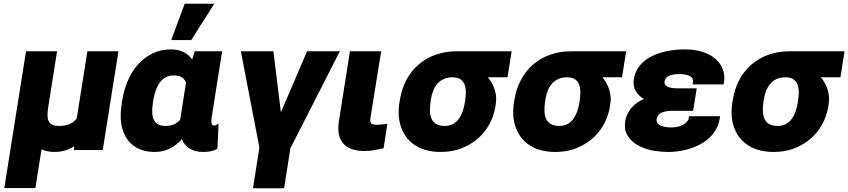

<svg xmlns="http://www.w3.org/2000/svg" viewBox="-20 -802 4533 1026"><path d="M3 203H169L202 -4C222 5 244 10 271 10C312 10 346 -1 376 -20L375 0H529L613 -528H447L390 -169C371 -144 343 -129 296 -129C235 -129 227 -163 238 -232L285 -528H119Z M631 -250C625 -213 623 -180 627 -148C638 -62 692 10 807 10C871 10 916 -19 952 -58C969 -17 1005 10 1065 10C1095 10 1118 6 1142 -7L1148 -142L1130 -131H1126C1108 -131 1107 -147 1112 -180L1167 -528H1021L1007 -484C985 -515 950 -538 895 -538C860 -538 827 -532 797 -517C705 -474 651 -379 632 -260ZM797 -251 798 -260C810 -335 839 -399 908 -399C946 -399 963 -385 974 -361C964 -295 953 -229 943 -163C926 -142 903 -129 864 -129C797 -129 786 -180 797 -251ZM895 -588H1002L1125 -782H967Z M1267 -528 1366 -14 1332 204H1498L1532 -10L1796 -528H1621L1481 -202L1441 -528Z M1791 -155C1775 -51 1821 5 1929 5C1969 5 1998 -3 2030 -10L2050 -140L2017 -137C2010 -136 2003 -135 1995 -135C1961 -135 1955 -143 1960 -175L2017 -528H1850Z M2115 -259C2109 -221 2108 -186 2115 -153C2134 -59 2205 10 2335 10C2375 10 2413 4 2447 -10C2540 -46 2610 -124 2628 -237L2629 -246C2632 -263 2632 -279 2630 -294C2624 -332 2609 -363 2587 -389H2692L2714 -528H2420C2258 -528 2142 -426 2117 -269ZM2281 -259 2282 -268C2293 -339 2328 -389 2398 -389C2464 -389 2477 -337 2466 -268L2465 -259C2454 -187 2424 -129 2357 -129C2284 -129 2269 -183 2281 -259Z M2727 -259C2721 -221 2720 -186 2727 -153C2746 -59 2817 10 2947 10C2987 10 3025 4 3059 -10C3152 -46 3222 -124 3240 -237L3241 -246C3244 -263 3244 -279 3242 -294C3236 -332 3221 -363 3199 -389H3304L3326 -528H3032C2870 -528 2754 -426 2729 -269ZM2893 -259 2894 -268C2905 -339 2940 -389 3010 -389C3076 -389 3089 -337 3078 -268L3077 -259C3066 -187 3036 -129 2969 -129C2896 -129 2881 -183 2893 -259Z M3321 -154C3317 -128 3319 -103 3331 -83C3364 -20 3449 10 3553 10C3616 10 3679 -7 3724 -32C3771 -58 3816 -102 3826 -168L3828 -181H3662L3660 -168C3659 -162 3656 -159 3652 -153C3636 -134 3606 -121 3566 -121C3520 -121 3484 -136 3489 -166C3494 -200 3528 -210 3581 -210H3684L3703 -330H3600C3553 -330 3527 -342 3531 -367C3536 -397 3570 -406 3611 -406C3655 -406 3688 -393 3683 -364L3681 -351H3847L3849 -364C3853 -391 3850 -416 3840 -438C3811 -502 3738 -538 3640 -538C3604 -538 3571 -535 3540 -528C3462 -511 3381 -469 3367 -378C3359 -328 3385 -295 3421 -273C3373 -253 3331 -214 3321 -154Z M3894 -259C3888 -221 3887 -186 3894 -153C3913 -59 3984 10 4114 10C4154 10 4192 4 4226 -10C4319 -46 4389 -124 4407 -237L4408 -246C4411 -263 4411 -279 4409 -294C4403 -332 4388 -363 4366 -389H4471L4493 -528H4199C4037 -528 3921 -426 3896 -269ZM4060 -259 4061 -268C4072 -339 4107 -389 4177 -389C4243 -389 4256 -337 4245 -268L4244 -259C4233 -187 4203 -129 4136 -129C4063 -129 4048 -183 4060 -259Z"/></svg>

Font: Asimov Pro
Style: UltObl
Weight: 900
Designer: Google
Version: Version 2.000980; 2014